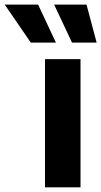

<svg xmlns="http://www.w3.org/2000/svg" viewBox="-131 -797 431 817"><path d="M60.4 -545.5H211.6V0H60.4ZM31.2 -777.3 106.9 -615.8H0L-110.8 -777.3ZM99.4 -777.3H237.2L280.2 -615.8H175.4Z"/></svg>

Font: Inter P
Style: Bold
Weight: 700
Designer: Rasmus Andersson
Foundry: rsms
Version: Version 3.018;git-588b23468